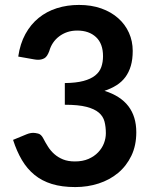

<svg xmlns="http://www.w3.org/2000/svg" viewBox="-20 -751 620 779"><path d="M54 -521.5Q61.5 -573.5 83 -612.8Q104.5 -652 136.8 -678.2Q169 -704.5 210.8 -717.8Q252.5 -731 300.5 -731Q350.5 -731 390.8 -716.8Q431 -702.5 459.5 -677.2Q488 -652 503.2 -618Q518.5 -584 518.5 -544.5Q518.5 -510 510.8 -483.8Q503 -457.5 488.5 -438Q474 -418.5 452.5 -405Q431 -391.5 404 -382.5Q469 -362 501 -320Q533 -278 533 -214.5Q533 -160.5 513 -119Q493 -77.5 459 -49.2Q425 -21 380.2 -6.5Q335.5 8 285.5 8Q231 8 190.5 -4.5Q150 -17 120 -41.5Q90 -66 69 -101.5Q48 -137 33 -183.5L87.5 -206Q102 -212 115.5 -212Q122 -212 134.2 -209.2Q146.5 -206.5 155 -190.5Q164 -173 174.8 -156Q185.5 -139 200.5 -125.8Q215.5 -112.5 235.8 -104.2Q256 -96 284 -96Q315.5 -96 339 -106.2Q362.5 -116.5 378.2 -133Q394 -149.5 401.8 -169.8Q409.5 -190 409.5 -210.5Q409.5 -236.5 404 -257.8Q398.5 -279 381 -294Q363.5 -309 330.8 -317.5Q298 -326 243 -326V-414Q288.5 -414.5 318.5 -422.5Q348.5 -430.5 366.2 -444.8Q384 -459 391 -479Q398 -499 398 -523Q398 -574 369.5 -600.5Q341 -627 293.5 -627Q271.5 -627 253 -620.8Q234.5 -614.5 219.8 -603.2Q205 -592 195 -577Q185 -562 180 -544Q171.5 -521 160.2 -514.8Q149 -508.5 135 -508.5Q127.5 -508.5 119 -510Z"/></svg>

Font: Lato
Style: Bold
Weight: 700
Designer: Lukasz Dziedzic with Adam Twardoch and Botio Nikoltchev
Foundry: tyPoland Lukasz Dziedzic
Version: Version 2.010; 2014-09-01; http://www.latofonts.com/; ttfaut